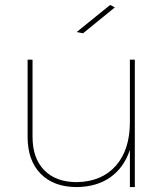

<svg xmlns="http://www.w3.org/2000/svg" viewBox="-20 -759 677 779"><path d="M427 -739 446 -729 317 -624 291 -629ZM527 -517V0H507V-151Q483 -79 428 -40Q373 -1 292 0Q198 0 145 -54Q92 -108 92 -204V-517H112V-204Q112 -117 159.5 -68.5Q207 -20 292 -20Q393 -22 450 -86.5Q507 -151 507 -264V-517Z"/></svg>

Font: TypoPRO Montserrat
Style: Regular
Weight: 250
Designer: Julieta Ulanovsky
Foundry: Julieta Ulanovsky
Version: Version 6.001